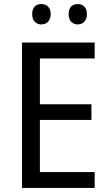

<svg xmlns="http://www.w3.org/2000/svg" viewBox="-20 -923 540 943"><path d="M138 -854C138 -820 158 -803 183 -803C208 -803 229 -820 229 -854C229 -888 208 -903 183 -903C158 -903 138 -889 138 -854ZM317 -854C317 -820 337 -803 362 -803C386 -803 407 -820 407 -854C407 -888 386 -903 362 -903C337 -903 317 -889 317 -854ZM445 0V-78H176V-334H429V-411H176V-636H445V-714H88V0Z"/></svg>

Font: Noto Sans Lao Looped SemiCondensed
Style: Regular
Weight: 400
Width: 4
Designer: Mark Frömberg, Ben Mitchell
Foundry: The Fontpad Ltd
Version: Version 1.002